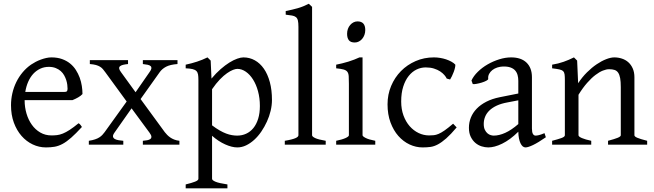

<svg xmlns="http://www.w3.org/2000/svg" viewBox="-20 -777 3510 1031"><path d="M242.2 -418Q217.3 -418 196.3 -408.2Q175.3 -398.4 158.9 -380.9Q142.6 -363.3 131.6 -338.4Q120.6 -313.5 115.7 -283.2H324.2Q335.4 -283.2 339.1 -286.9Q342.8 -290.5 342.8 -300.8Q342.8 -309.6 341.3 -321.8Q339.8 -334 335.7 -346.9Q331.5 -359.9 324.5 -372.6Q317.4 -385.3 306.2 -395.3Q294.9 -405.3 279.1 -411.6Q263.2 -418 242.2 -418ZM422.9 -272Q414.1 -262.2 399.4 -253.9Q384.8 -245.6 369.1 -239.3H112.3V-237.8Q112.3 -201.2 122.3 -167.2Q132.3 -133.3 150.9 -107.2Q169.4 -81.1 196.3 -65.4Q223.1 -49.8 256.8 -49.8Q272 -49.8 286.4 -51.5Q300.8 -53.2 317.4 -59.8Q334 -66.4 354.2 -79.6Q374.5 -92.8 401.9 -115.2Q408.2 -111.8 412.8 -105.5Q417.5 -99.1 419.9 -95.2Q387.2 -59.6 362.5 -37.8Q337.9 -16.1 316.2 -4.4Q294.4 7.3 273.2 11Q252 14.6 227.1 14.6Q189.5 14.6 155.5 -1.5Q121.6 -17.6 95.7 -47.1Q69.8 -76.7 54.4 -118.4Q39.1 -160.2 39.1 -211.9Q39.1 -244.6 46.4 -276.4Q53.7 -308.1 67.6 -336.4Q81.5 -364.7 101.6 -388.7Q121.6 -412.6 147 -430.2Q157.7 -437.5 171.1 -444.6Q184.6 -451.7 199.2 -457Q213.9 -462.4 228.3 -465.6Q242.7 -468.8 255.9 -468.8Q288.1 -468.8 312.7 -460Q337.4 -451.2 356 -436.3Q374.5 -421.4 387.2 -401.6Q399.9 -381.8 408 -359.9Q416 -337.9 419.4 -315.2Q422.9 -292.5 422.9 -272Z M747.1 0V-21Q759.3 -22 770 -23.9Q780.8 -25.9 786.9 -30.3Q793 -34.7 793 -42.5Q793 -50.8 783.2 -64L686.5 -195.3L594.2 -64Q585 -50.8 586.9 -42.7Q588.9 -34.7 597.2 -30.3Q605.5 -25.9 617.9 -23.9Q630.4 -22 642.1 -21V0H457V-21Q476.6 -23.9 490.2 -28.6Q503.9 -33.2 513.4 -39.3Q522.9 -45.4 529.5 -52.5Q536.1 -59.6 541.5 -66.9L660.2 -231.9L545.4 -389.2Q539.1 -397.9 532.7 -405.5Q526.4 -413.1 517.3 -418.7Q508.3 -424.3 495.1 -428Q481.9 -431.6 462.4 -433.1V-454.1H667.5V-433.1Q652.3 -431.6 641.4 -429Q630.4 -426.3 624.8 -421.6Q619.1 -417 619.9 -409.4Q620.6 -401.9 629.4 -390.1L708 -281.7L783.2 -390.1Q792 -401.9 793 -409.7Q793.9 -417.5 788.8 -422.1Q783.7 -426.8 772.9 -429.2Q762.2 -431.6 747.1 -433.1V-454.1H933.1V-433.1Q893.6 -430.2 871.8 -418.7Q850.1 -407.2 837.4 -389.2L734.9 -245.1L865.2 -66.9Q871.1 -59.6 877.9 -52.5Q884.8 -45.4 893.8 -39.1Q902.8 -32.7 915 -27.8Q927.2 -22.9 943.4 -21V0Z M1375.5 -208Q1375.5 -250.5 1365.5 -287.1Q1355.5 -323.7 1338.6 -350.3Q1321.8 -377 1299.8 -392.1Q1277.8 -407.2 1254.4 -407.2Q1245.6 -407.2 1231.4 -401.9Q1217.3 -396.5 1199.2 -384Q1181.2 -371.6 1160.6 -350.3Q1140.1 -329.1 1118.7 -297.9V-104Q1140.6 -87.4 1159.4 -76.7Q1178.2 -65.9 1194.6 -59.8Q1210.9 -53.7 1225.6 -51.3Q1240.2 -48.8 1253.4 -48.8Q1279.8 -48.8 1302 -59.1Q1324.2 -69.3 1340.6 -89.4Q1356.9 -109.4 1366.2 -139.2Q1375.5 -168.9 1375.5 -208ZM1440.4 -240.2Q1440.4 -211.9 1433.3 -182.1Q1426.3 -152.3 1413.3 -124Q1400.4 -95.7 1383.1 -70.3Q1365.7 -44.9 1345 -26.1Q1324.2 -7.3 1301.3 3.7Q1278.3 14.6 1254.4 14.6Q1225.6 14.6 1189.5 -1.5Q1153.3 -17.6 1118.7 -47.9V183.1Q1118.7 190.9 1137 198.7Q1155.3 206.5 1201.2 213.4V234.4H977.1V213.4Q1009.3 205.6 1027.3 198.5Q1045.4 191.4 1045.4 183.1V-347.2Q1045.4 -365.2 1043.5 -377Q1041.5 -388.7 1034.4 -395.8Q1027.3 -402.8 1013.9 -406Q1000.5 -409.2 977.1 -410.2V-429.7Q993.7 -433.1 1008.8 -437.3Q1023.9 -441.4 1038.1 -446Q1052.2 -450.7 1066.2 -456.3Q1080.1 -461.9 1094.2 -468.8L1111.3 -451.7L1115.7 -355Q1140.1 -384.3 1164.8 -405.8Q1189.5 -427.2 1211.9 -441.2Q1234.4 -455.1 1253.7 -461.9Q1272.9 -468.8 1287.1 -468.8Q1320.3 -468.8 1348.4 -453.1Q1376.5 -437.5 1397 -408Q1417.5 -378.4 1429 -335.9Q1440.4 -293.5 1440.4 -240.2Z M1509.3 0V-21Q1530.3 -24.4 1544.4 -28.1Q1558.6 -31.7 1566.9 -35.4Q1575.2 -39.1 1578.9 -43Q1582.5 -46.9 1582.5 -50.8V-632.8Q1582.5 -654.8 1579.6 -667Q1576.7 -679.2 1568.8 -685.3Q1561 -691.4 1547.9 -693.6Q1534.7 -695.8 1514.2 -698.2V-717.8Q1549.3 -724.6 1578.6 -732.9Q1607.9 -741.2 1638.2 -756.8L1655.8 -740.2V-50.8Q1655.8 -43.5 1672.4 -35.6Q1689 -27.8 1729 -21V0Z M1941.4 -615.7Q1941.4 -602.1 1937 -589.8Q1932.6 -577.6 1925 -568.6Q1917.5 -559.6 1907.2 -554.2Q1897 -548.8 1884.8 -548.8Q1862.8 -548.8 1853.3 -561Q1843.8 -573.2 1843.8 -595.7Q1843.8 -609.4 1848.1 -621.6Q1852.5 -633.8 1860.4 -642.8Q1868.2 -651.9 1878.2 -657Q1888.2 -662.1 1899.9 -662.1Q1941.4 -662.1 1941.4 -615.7ZM1785.2 0V-21Q1818.4 -27.8 1835.9 -35.9Q1853.5 -43.9 1853.5 -50.8V-327.1Q1853.5 -352.1 1852.5 -367.4Q1851.6 -382.8 1845.2 -391.4Q1838.9 -399.9 1825 -403.8Q1811 -407.7 1785.2 -410.2V-429.7Q1800.3 -432.6 1817.1 -436.8Q1834 -440.9 1850.6 -446Q1867.2 -451.2 1882.3 -457Q1897.5 -462.9 1910.2 -468.8H1926.8V-50.8Q1926.8 -44.9 1943.1 -36.4Q1959.5 -27.8 1995.1 -21V0Z M2432.1 -92.8Q2400.4 -55.2 2376.2 -33.9Q2352.1 -12.7 2331.5 -1.7Q2311 9.3 2291.5 12Q2272 14.6 2249 14.6Q2213.4 14.6 2179.4 -1.2Q2145.5 -17.1 2119.1 -46.9Q2092.8 -76.7 2076.9 -119.6Q2061 -162.6 2061 -216.8Q2061 -269.5 2080.3 -315.4Q2099.6 -361.3 2133.1 -395.3Q2166.5 -429.2 2211.9 -449Q2257.3 -468.8 2310.1 -468.8Q2326.2 -468.8 2343 -466.1Q2359.9 -463.4 2375.2 -458.3Q2390.6 -453.1 2403.6 -446Q2416.5 -439 2424.8 -430.2Q2425.8 -424.3 2423.3 -413.6Q2420.9 -402.8 2416.5 -390.9Q2412.1 -378.9 2406.7 -367.9Q2401.4 -356.9 2397 -350.1L2378.9 -355Q2375 -363.8 2366.2 -374Q2357.4 -384.3 2343.5 -393.6Q2329.6 -402.8 2310.3 -408.9Q2291 -415 2266.1 -415Q2240.2 -415 2216.6 -403.6Q2192.9 -392.1 2174.6 -369.1Q2156.2 -346.2 2145.3 -312Q2134.3 -277.8 2134.3 -231.9Q2134.3 -190.4 2146.7 -156.7Q2159.2 -123 2179.9 -99.4Q2200.7 -75.7 2227.8 -62.7Q2254.9 -49.8 2284.2 -49.8Q2297.9 -49.8 2309.6 -51Q2321.3 -52.2 2335.2 -58.1Q2349.1 -64 2367.4 -76.7Q2385.7 -89.4 2413.1 -112.8Z M2630.9 -48.8Q2660.2 -48.8 2693.1 -63.7Q2726.1 -78.6 2763.2 -110.8V-238.3L2705.1 -227.1Q2671.9 -221.2 2647.7 -210Q2623.5 -198.7 2607.9 -183.6Q2592.3 -168.5 2585 -150.1Q2577.6 -131.8 2577.6 -111.8Q2577.6 -92.3 2583.5 -80.1Q2589.4 -67.9 2597.9 -60.8Q2606.4 -53.7 2615.5 -51.3Q2624.5 -48.8 2630.9 -48.8ZM2911.1 -40Q2869.6 -11.2 2842.5 1.7Q2815.4 14.6 2801.8 14.6Q2785.6 14.6 2774.9 -7.8Q2764.2 -30.3 2763.2 -69.8Q2741.2 -47.9 2719.2 -31.7Q2697.3 -15.6 2676.3 -5.4Q2655.3 4.9 2636.5 9.8Q2617.7 14.6 2602.1 14.6Q2584.5 14.6 2565.9 8.8Q2547.4 2.9 2532.5 -9.8Q2517.6 -22.5 2507.8 -42.5Q2498 -62.5 2498 -90.8Q2498 -119.6 2508.5 -145.8Q2519 -171.9 2539.8 -193.4Q2560.5 -214.8 2591.3 -230.7Q2622.1 -246.6 2663.1 -254.9L2763.2 -274.9V-342.8Q2763.2 -359.4 2759.3 -373.8Q2755.4 -388.2 2746.1 -398.7Q2736.8 -409.2 2720.9 -414.8Q2705.1 -420.4 2681.2 -419.9Q2665.5 -419.4 2650.4 -414.6Q2635.3 -409.7 2624 -400.9Q2612.8 -392.1 2606.4 -380.1Q2600.1 -368.2 2601.6 -353.5Q2602.1 -349.1 2591.6 -343.5Q2581.1 -337.9 2566.7 -333.5Q2552.2 -329.1 2538.3 -326.7Q2524.4 -324.2 2518.6 -325.7L2511.7 -344.7Q2522.9 -369.1 2545.9 -391.6Q2568.8 -414.1 2598.4 -431.2Q2627.9 -448.2 2660.9 -458.5Q2693.8 -468.8 2724.6 -468.8Q2778.3 -468.8 2807.4 -440.7Q2836.4 -412.6 2836.4 -362.3V-86.9Q2836.4 -66.4 2841.8 -57.6Q2847.2 -48.8 2856 -48.8Q2862.8 -48.8 2873.5 -51.3Q2884.3 -53.7 2903.8 -62Z M3245.1 0V-21Q3280.3 -30.3 3296.9 -37.1Q3313.5 -43.9 3313.5 -50.8V-309.1Q3313.5 -338.9 3310.1 -357.4Q3306.6 -376 3299.3 -386.7Q3292 -397.5 3280 -401.4Q3268.1 -405.3 3251 -405.3Q3235.8 -405.3 3217.3 -397.9Q3198.7 -390.6 3177.5 -374.5Q3156.2 -358.4 3133.1 -332.3Q3109.9 -306.2 3086.4 -268.1V-50.8Q3086.4 -43.5 3104.7 -35.6Q3123 -27.8 3154.8 -21V0H2944.8V-21Q2977.1 -29.3 2995.1 -35.9Q3013.2 -42.5 3013.2 -50.8V-347.2Q3013.2 -366.2 3011.7 -377.4Q3010.3 -388.7 3003.7 -395Q2997.1 -401.4 2983.4 -404.3Q2969.7 -407.2 2944.8 -410.2V-429.7Q2978 -435.1 3006.3 -445.1Q3034.7 -455.1 3062 -468.8L3079.1 -451.7L3084.5 -330.1Q3106 -362.8 3131.8 -388.4Q3157.7 -414.1 3184.1 -431.9Q3210.4 -449.7 3235.1 -459.2Q3259.8 -468.8 3278.8 -468.8Q3299.8 -468.8 3319.3 -462.4Q3338.9 -456.1 3353.8 -442.9Q3368.7 -429.7 3377.7 -409.4Q3386.7 -389.2 3386.7 -361.8V-50.8Q3386.7 -43.9 3401.6 -37.4Q3416.5 -30.8 3455.1 -21V0Z"/></svg>

Font: Akkhara
Style: Regular
Weight: 400
Designer: J. Victor Gaultney
Version: Version 1.00 June 13, 2006, initial release